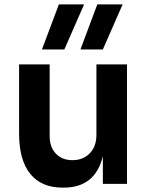

<svg xmlns="http://www.w3.org/2000/svg" viewBox="-20 -837 679 874"><path d="M448.2 -611.8H346.2L422.9 -816.9H538.1ZM272.9 -611.8H170.9L248 -816.9H362.8ZM270 17.1H264.2Q168.9 17.1 117.9 -45.4Q66.9 -107.9 66.9 -229V-543.9H206.1V-216.8Q206.1 -167 234.4 -137.5Q262.7 -107.9 310.1 -107.9Q358.4 -107.9 388.7 -139.2Q418.9 -170.4 418.9 -223.1V-543.9H558.1V0H448.2V-126Q413.6 17.1 270 17.1Z"/></svg>

Font: Sora SemiBold
Style: Regular
Weight: 600
Designer: Jonathan Barnbrook, Julián Moncada
Foundry: Barnbrook Fonts
Version: Version 2.000